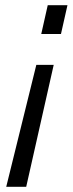

<svg xmlns="http://www.w3.org/2000/svg" viewBox="-20 -520 280 740"><path d="M187 -270 81 200H4L120 -270ZM240 -500 215 -389H139L164 -500Z"/></svg>

Font: TitilliumWebItalic
Style: Italic
Weight: 400
Italic angle: -13°
Version: Version 1.001;PS 57.000;hotconv 1.0.70;makeotf.lib2.5.55311